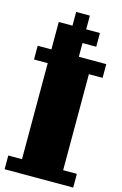

<svg xmlns="http://www.w3.org/2000/svg" viewBox="-138 -983 660 1041"><g transform="rotate(15 192.5 -462.0)"><path d="M0 0V-77H77V-616H0V-693H77V-847H154V-924H231V-847H308V-770H231V-693H385V-616H308V-77H385V0Z"/></g></svg>

Font: Coral Pixels
Style: Regular
Weight: 400
Designer: Tanukizamurai
Foundry: TanukiFont
Version: Version 1.000; ttfautohint (v1.8.4.7-5d5b)